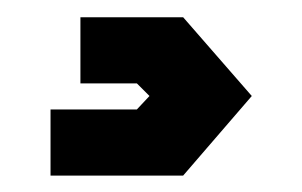

<svg xmlns="http://www.w3.org/2000/svg" viewBox="-20 -34 359 228"><path d="M40 174.5V96H142.5L157.5 80L142.5 65H75.5V-13.5H197.5L279 80L197.5 174.5Z"/></svg>

Font: Tourney Condensed Black
Style: Regular
Weight: 900
Width: 3
Designer: Tyler Finck
Foundry: Etcetera Type Co
Version: Version 1.010; ttfautohint (v1.8.3)